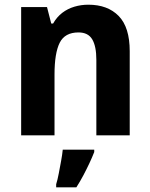

<svg xmlns="http://www.w3.org/2000/svg" viewBox="-20 -576 640 817"><path d="M356 -556Q438 -556 485 -508Q532 -460 532 -358V0H390V-321Q390 -379 372.5 -408.5Q355 -438 314 -438Q256 -438 234 -394Q212 -350 212 -259V0H70V-546H180L198 -476H206Q222 -504 245 -521.5Q268 -539 296.5 -547.5Q325 -556 356 -556ZM381 71Q372 94 360 119.5Q348 145 334.5 170.5Q321 196 305 221H219V208Q225 189 230 162.5Q235 136 240 109Q245 82 247 61H381Z"/></svg>

Font: Noto Sans Thai SemiCondensed
Style: Bold
Weight: 700
Width: 4
Designer: Monotype Design Team
Foundry: Monotype Imaging Inc.
Version: Version 2.001